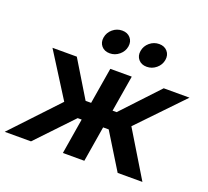

<svg xmlns="http://www.w3.org/2000/svg" viewBox="-158 -885 1125 1039"><g transform="rotate(20 404.0 -366.0)"><path d="M-33.7 0 213.4 -262.7 53.7 -515.6H193.8L320.3 -307.1H352.1L386.7 -515.6H510.3L475.6 -307.1H499L694.3 -515.6H842.8L600.1 -262.7L759.3 0H616.7L490.7 -204.6H458.5L424.8 0H301.3L335 -204.6H312L117.7 0ZM567.4 -593.3Q536.6 -593.3 519.5 -613.3Q502.4 -633.3 507.3 -662.6Q512.2 -692.4 535.9 -712.4Q559.6 -732.4 590.3 -732.4Q620.6 -732.4 637.9 -712.4Q655.3 -692.4 650.4 -662.6Q645.5 -633.3 621.6 -613.3Q597.7 -593.3 567.4 -593.3ZM354.5 -593.3Q323.7 -593.3 306.6 -613.3Q289.6 -633.3 294.4 -662.6Q299.3 -692.4 323 -712.4Q346.7 -732.4 377.4 -732.4Q407.7 -732.4 425 -712.4Q442.4 -692.4 437.5 -662.6Q432.6 -633.3 408.7 -613.3Q384.8 -593.3 354.5 -593.3Z"/></g></svg>

Font: Inter Display SemiBold
Style: Italic
Weight: 600
Italic angle: -9.39999°
Designer: Rasmus Andersson
Foundry: rsms
Version: Version 4.000;git-a52131595